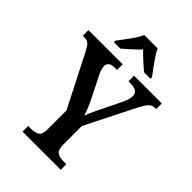

<svg xmlns="http://www.w3.org/2000/svg" viewBox="-267 -1044 1158 1158"><g transform="rotate(45 312.0 -465.5)"><path d="M151 0V-48H176Q207 -48 227.5 -60Q248 -72 248 -116V-278L77 -613Q62 -642 49.5 -654Q37 -666 11 -666H-1V-714H291V-666H270Q243 -666 231 -655Q219 -644 219 -627Q219 -615 223.5 -600Q228 -585 234 -573L303 -436Q318 -406 328 -381Q338 -356 346 -332Q354 -355 368 -384.5Q382 -414 398 -446L453 -559Q463 -580 466.5 -595.5Q470 -611 470 -621Q470 -666 410 -666H388V-714H625V-666H614Q592 -666 576 -650Q560 -634 537 -589L380 -277V-118Q380 -73 399.5 -60.5Q419 -48 447 -48H477V0ZM159 -784Q173 -803 193 -829Q213 -855 231 -882Q249 -909 258 -931H372Q382 -909 400 -882Q418 -855 437.5 -829Q457 -803 471 -784V-771H416Q395 -789 365.5 -815.5Q336 -842 315 -865Q294 -842 265 -816Q236 -790 214 -771H159Z"/></g></svg>

Font: Noto Serif Sinhala SemiCondensed SemiBold
Style: Regular
Weight: 600
Width: 4
Designer: Jelle Bosma - Monotype Design Team
Foundry: Monotype Imaging Inc.
Version: Version 2.007; ttfautohint (v1.8.4.7-5d5b)